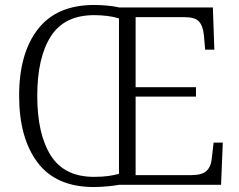

<svg xmlns="http://www.w3.org/2000/svg" viewBox="-20 -744 964 773"><path d="M358 9Q206 9 131.5 -89.5Q57 -188 57 -359Q57 -529 132.5 -626.5Q208 -724 359 -724Q383 -724 411 -721.5Q439 -719 460 -714H837L843 -544H806L801 -602Q797 -640 781 -657.5Q765 -675 722 -675H526V-393H769V-355H526V-39H751Q793 -39 811.5 -56Q830 -73 833 -109L840 -170H877L870 0H460Q438 4 409.5 6.5Q381 9 358 9ZM358 -32Q393 -32 416.5 -35.5Q440 -39 459 -44V-670Q416 -683 359 -683Q239 -683 184.5 -597.5Q130 -512 130 -358Q130 -204 184.5 -118Q239 -32 358 -32Z"/></svg>

Font: Noto Serif Myanmar Light
Style: Regular
Weight: 300
Designer: Ben Mitchell and the Monotype Design Team
Foundry: Monotype Imaging Inc.
Version: Version 2.106; ttfautohint (v1.8.4.7-5d5b)